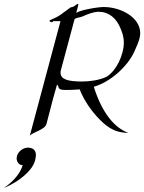

<svg xmlns="http://www.w3.org/2000/svg" viewBox="-167 -667 724 964"><path d="M9.4 138.2C11.6 130 13.3 115.4 13.3 110.6C13.3 85.5 -4.1 74.2 -27.1 74.2C-51.2 74.7 -75.7 93.3 -82 116.7C-83 120.6 -83.5 124.4 -83.5 127.9C-83.5 148.6 -67.4 162.1 -56.6 162.1C-55.6 162.1 -54.5 161.6 -53 161.6C-62.2 195.8 -92.5 239.7 -147.2 276.4C-61.9 242.2 -12.3 186.5 -0.3 161.6C3.2 154.3 7.2 146.5 9.4 138.2ZM215.6 -601.6C223 -629.1 226.3 -640.6 226.3 -645C226.3 -646.9 225.6 -647.5 224.4 -647.5C219.6 -647.5 210.5 -639.2 204.6 -635.3C197.5 -630.9 187 -629.9 187 -629.9C187 -629.9 160.5 -609.4 135.3 -591.8C111.3 -575.2 82.4 -567.4 81.2 -563C80.2 -559.1 90.8 -555.2 93.8 -555.2C97.2 -555.2 99.7 -561 99.7 -561H136.8L-17.4 14.6C-1.6 -4.4 58.4 -15.1 66.4 -44.9L98.3 -167.5L119.1 -241.7C133.2 -235.6 114.8 -215.3 159.1 -215.3C182.1 -215.3 205.3 -215.6 233 -218.3C256.4 -158.2 295.7 -107.9 318.3 -83C361.9 -36.1 402 0 477.2 0C406 -25.9 344.5 -102.5 303.9 -231.4C387.9 -255.4 473.9 -334 507.2 -407.2C520.3 -436 528.8 -456.5 533.3 -473.6C535.8 -483 537 -492.1 537 -500.8C537 -580.3 439 -631.8 354 -631.8C323.8 -631.8 233.3 -616.7 215.6 -601.6ZM137.7 -311 207.2 -570.3C218.9 -581.1 229.8 -576.2 252 -586.4C265.5 -592.8 301.3 -607.9 327.6 -607.9C380.4 -607.9 416.6 -575.7 437.5 -525.9C445.9 -505.8 454.7 -483.4 454.7 -453.2C454.7 -438.6 452.7 -422.2 447.6 -403.3C428.4 -331.5 387.2 -291 365.3 -280.3C329.3 -264.2 284.6 -257.8 245 -257.8C172 -257.8 137 -269 137 -302.2C137 -305 137.2 -307.9 137.7 -311Z"/></svg>

Font: Pierce
Style: Oblique
Weight: 400
Italic angle: -15°
Version: Version 0.2.0